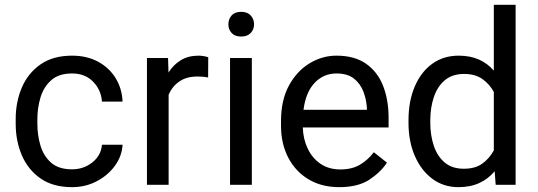

<svg xmlns="http://www.w3.org/2000/svg" viewBox="-20 -770 2240 800"><path d="M280.3 -64.5Q328.6 -64.5 365 -93.5Q401.4 -122.6 404.8 -167H490.7Q488.3 -120.1 459.2 -79.8Q430.2 -39.6 383.3 -14.9Q336.4 9.8 280.3 9.8Q200.7 9.8 148.7 -26.6Q96.7 -63 71 -123Q45.4 -183.1 45.4 -253.9V-274.4Q45.4 -345.2 71 -405.3Q96.7 -465.3 148.9 -501.7Q201.2 -538.1 280.3 -538.1Q342.3 -538.1 388.7 -512.9Q435.1 -487.8 461.7 -444.6Q488.3 -401.4 490.7 -346.7H404.8Q401.4 -395.5 367.9 -429.7Q334.5 -463.9 280.3 -463.9Q224.6 -463.9 193.1 -435.5Q161.6 -407.2 148.7 -363.8Q135.7 -320.3 135.7 -274.4V-253.9Q135.7 -207.5 148.4 -164.1Q161.1 -120.6 192.6 -92.5Q224.1 -64.5 280.3 -64.5Z M847.7 -531.2 847.2 -447.3Q827.1 -451.2 803.2 -451.2Q756.8 -451.2 727.1 -430.4Q697.3 -409.7 682.6 -375V0H592.3V-528.3H680.2L682.1 -467.8Q702.1 -500 733.2 -519Q764.2 -538.1 807.6 -538.1Q817.4 -538.1 830.1 -535.9Q842.8 -533.7 847.7 -531.2Z M931.6 -668.5Q931.6 -690.4 945.1 -705.6Q958.5 -720.7 984.9 -720.7Q1010.7 -720.7 1024.7 -705.6Q1038.6 -690.4 1038.6 -668.5Q1038.6 -647.5 1024.7 -632.6Q1010.7 -617.7 984.9 -617.7Q958.5 -617.7 945.1 -632.6Q931.6 -647.5 931.6 -668.5ZM1029.3 -528.3V0H938.5V-528.3Z M1393.6 9.8Q1319.8 9.8 1265.4 -22.9Q1210.9 -55.7 1180.9 -113.5Q1150.9 -171.4 1150.9 -245.6V-266.1Q1150.9 -352.5 1183.8 -413.3Q1216.8 -474.1 1269.8 -506.1Q1322.8 -538.1 1381.8 -538.1Q1457.5 -538.1 1505.6 -504.2Q1553.7 -470.2 1576.4 -411.9Q1599.1 -353.5 1599.1 -279.3V-238.8H1241.7Q1243.2 -190.4 1262.2 -150.6Q1281.2 -110.8 1315.7 -87.4Q1350.1 -64 1398.4 -64Q1446.3 -64 1479.5 -83.5Q1512.7 -103 1537.6 -135.7L1592.3 -92.3Q1566.9 -53.2 1519.5 -21.7Q1472.2 9.8 1393.6 9.8ZM1381.8 -463.9Q1328.1 -463.9 1291 -424.8Q1253.9 -385.7 1244.6 -312.5H1508.8V-319.3Q1506.8 -354.5 1494.4 -387.7Q1481.9 -420.9 1455.1 -442.4Q1428.2 -463.9 1381.8 -463.9Z M1682.1 -258.3V-268.6Q1682.1 -349.1 1708.3 -409.9Q1734.4 -470.7 1781.2 -504.4Q1828.1 -538.1 1891.1 -538.1Q1939 -538.1 1975.3 -522Q2011.7 -505.9 2037.6 -475.6V-750H2128.4V0H2045.4L2041 -56.6Q2015.1 -24.9 1977.5 -7.6Q1939.9 9.8 1890.1 9.8Q1828.1 9.8 1781.2 -25.1Q1734.4 -60.1 1708.3 -120.6Q1682.1 -181.2 1682.1 -258.3ZM1772.9 -268.6V-258.3Q1772.9 -206.1 1787.6 -162.4Q1802.2 -118.7 1833 -92.8Q1863.8 -66.9 1912.6 -66.9Q1960 -66.9 1989.7 -88.4Q2019.5 -109.9 2037.6 -143.6V-386.7Q2020 -419.4 1990 -440.7Q1960 -461.9 1913.6 -461.9Q1864.3 -461.9 1833.3 -435.5Q1802.2 -409.2 1787.6 -365.2Q1772.9 -321.3 1772.9 -268.6Z"/></svg>

Font: Vazirmatn RD FD
Style: Regular
Weight: 400
Designer: Saber Rastikerdar
Foundry: Saber Rastikerdar
Version: Version 33.003